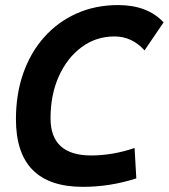

<svg xmlns="http://www.w3.org/2000/svg" viewBox="-20 -723 662 753"><path d="M305.2 9.8Q42.5 9.8 42.5 -255.4Q42.5 -354.5 71.5 -436.5Q100.6 -518.6 154.1 -578.1Q207.5 -637.7 281 -670.4Q354.5 -703.1 443.4 -703.1Q558.1 -703.1 621.6 -635.3L546.9 -525.4Q497.1 -580.1 429.2 -580.1Q356.9 -580.1 300.3 -538.3Q243.7 -496.6 210.9 -424.1Q178.2 -351.6 178.2 -258.8Q178.2 -113.3 337.9 -113.3Q421.4 -113.3 507.8 -142.6L514.6 -23.4Q411.6 9.8 305.2 9.8Z"/></svg>

Font: CaskaydiaCove NF
Style: Bold Italic
Weight: 700
Italic angle: -10°
Designer: Aaron Bell
Foundry: Saja Typeworks
Version: Version 2111.001; VTT 6.35;Nerd Fonts 3.2.1